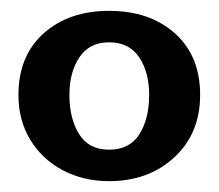

<svg xmlns="http://www.w3.org/2000/svg" viewBox="-20 -704 403 354"><path d="M14 -529Q14 -601 60.5 -642.5Q107 -684 181 -684Q256 -684 302.5 -642.5Q349 -601 349 -529Q349 -458 301.5 -414Q254 -370 181 -370Q134 -370 96 -390Q58 -410 36 -446Q14 -482 14 -529ZM255 -529Q255 -571 236.5 -598.5Q218 -626 181 -626Q145 -626 126.5 -598.5Q108 -571 108 -529Q108 -485 126 -456.5Q144 -428 181 -428Q219 -428 237 -456.5Q255 -485 255 -529Z"/></svg>

Font: Sansita Medium
Style: Regular
Weight: 500
Designer: Pablo Cosgaya
Foundry: Omnibus-Type
Version: Version 1.006